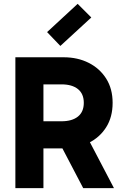

<svg xmlns="http://www.w3.org/2000/svg" viewBox="-20 -979 640 999"><path d="M60 0V-681H311Q384 -681 441.5 -652Q499 -623 532.5 -570Q566 -517 566 -444Q566 -370 532.5 -317Q499 -264 441.5 -235.5Q384 -207 311 -207H174V-348H300Q355 -348 385.5 -372.5Q416 -397 416 -444Q416 -491 385.5 -515.5Q355 -540 300 -540H173L206 -573V0ZM413 0 268 -277H428L573 0ZM294 -740 225 -812 384 -959 455 -888Z"/></svg>

Font: Gabarito
Style: Bold
Weight: 700
Designer: Leandro Assis / Alvaro Franca / Felipe Casaprima
Foundry: Naipe Foundry
Version: Version 1.000